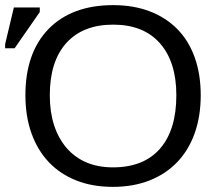

<svg xmlns="http://www.w3.org/2000/svg" viewBox="-54 -718 848 748"><path d="M728 -347Q728 -265 704.5 -199Q681 -133 636.5 -86.5Q592 -40 528.5 -15Q465 10 386 10Q306 10 243 -15Q180 -40 136 -86.5Q92 -133 68.5 -199Q45 -265 45 -347Q45 -512 135 -605Q226 -698 387 -698Q466 -698 529 -674Q592 -650 636.5 -605Q681 -560 704.5 -494.5Q728 -429 728 -347ZM633 -347Q633 -477 569 -549.5Q505 -622 387 -622Q269 -622 204.5 -550.5Q140 -479 140 -347Q140 -219 205 -142Q271 -66 386 -66Q506 -66 569.5 -139Q633 -212 633 -347ZM-34 -530V-546L0 -689H101V-671L3 -530Z"/></svg>

Font: Libra Sans
Style: Regular
Weight: 400
Foundry: Context Ltd
Version: Version 1.000; ttfautohint (v1.3)